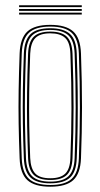

<svg xmlns="http://www.w3.org/2000/svg" viewBox="-20 -700 380 726"><path d="M170.2 6Q110.5 6 83.5 -18.9Q56.5 -43.8 54.2 -101Q51.5 -169.5 50.5 -232Q49.5 -294.5 50.5 -359Q51.5 -423.5 54.2 -498Q56.5 -556 83.6 -581Q110.8 -606 170.2 -606Q228.5 -606 256.2 -581.6Q284 -557.2 286.2 -498Q290.2 -387.2 290.1 -293.5Q290 -199.8 286.2 -101Q284 -43.8 257 -18.9Q230 6 170.2 6ZM170.2 -0.5Q226 -0.5 251.1 -23.9Q276.2 -47.2 278.2 -101.2Q282 -200 282.1 -293.6Q282.2 -387.2 278.2 -497.8Q276.2 -552.2 251.1 -575.9Q226 -599.5 170.2 -599.5Q114.5 -599.5 89.4 -575.9Q64.2 -552.2 62.2 -497.8Q59.5 -424 58.5 -359.5Q57.5 -295 58.5 -232.4Q59.5 -169.8 62.2 -101.2Q64.2 -47.8 89.2 -24.1Q114.2 -0.5 170.2 -0.5ZM170.2 -6.8Q118 -6.8 95.1 -29.1Q72.2 -51.5 70.2 -101.5Q67.5 -170.2 66.5 -232.4Q65.5 -294.5 66.5 -358.8Q67.5 -423 70.2 -497.5Q72.2 -548.2 95.2 -570.8Q118.2 -593.2 170.2 -593.2Q219.8 -593.2 244.1 -571.9Q268.5 -550.5 270.2 -497.2Q273 -421 273.8 -353.5Q274.5 -286 273.6 -223.9Q272.8 -161.8 270.2 -101.8Q268.5 -50.8 245.1 -28.8Q221.8 -6.8 170.2 -6.8ZM170.2 -13.2Q217.8 -13.2 239.1 -33.9Q260.5 -54.5 262.2 -102Q266 -201.5 266.1 -294.1Q266.2 -386.8 262.2 -497Q260.5 -546.2 238.5 -566.5Q216.5 -586.8 170.2 -586.8Q123 -586.8 101.6 -566Q80.2 -545.2 78.2 -497.2Q75.5 -423.2 74.5 -358.9Q73.5 -294.5 74.5 -232.1Q75.5 -169.8 78.2 -102Q80.2 -54.5 101.5 -33.9Q122.8 -13.2 170.2 -13.2ZM170.2 -19.5Q127 -19.5 107.5 -38.8Q88 -58 86.2 -102.2Q83.8 -164 82.6 -224.5Q81.5 -285 82.4 -351.5Q83.2 -418 86.2 -497.2Q88 -541.8 107.6 -561.1Q127.2 -580.5 170.2 -580.5Q213.5 -580.5 233 -561Q252.5 -541.5 254.2 -496.8Q258.2 -386.2 258.2 -294.2Q258.2 -202.2 254.2 -102.2Q252.5 -58 233 -38.8Q213.5 -19.5 170.2 -19.5ZM170.2 -26Q209 -26 226.9 -43.6Q244.8 -61.2 246.2 -102.5Q250 -197.5 250.2 -289.6Q250.5 -381.8 246.2 -496.5Q244.8 -539.8 226.1 -556.9Q207.5 -574 170.2 -574Q131 -574 113.5 -556Q96 -538 94.2 -497Q91.2 -417 90.4 -350.6Q89.5 -284.2 90.6 -224.2Q91.8 -164.2 94.2 -102.5Q96 -62.8 112.9 -44.4Q129.8 -26 170.2 -26ZM52.2 -673V-680H289.2V-673ZM52.2 -645V-652H289.2V-645ZM52.2 -659V-666H289.2V-659Z"/></svg>

Font: Big Shoulders Inline Text Thin Thin
Style: Regular
Weight: 250
Version: Version 2.002